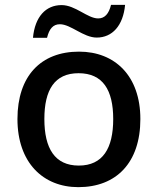

<svg xmlns="http://www.w3.org/2000/svg" viewBox="-20 -762 650 792"><path d="M116 -606H174C183 -643 199 -662 227 -662C272 -662 324 -607 379 -607C443 -607 488 -656 496 -742H438C429 -705 412 -686 385 -686C341 -686 291 -741 234 -741C169 -741 124 -693 116 -606ZM559 -271C559 -449 454 -549 306 -549C149 -549 52 -449 52 -271C52 -91 158 10 303 10C460 10 559 -91 559 -271ZM163 -271C163 -391 205 -460 304 -460C404 -460 447 -391 447 -271C447 -150 404 -79 305 -79C206 -79 163 -150 163 -271Z"/></svg>

Font: Noto Sans Balinese Medium
Style: Regular
Weight: 500
Designer: Aditya Bayu, David Williams
Foundry: David Williams
Version: Version 2.005